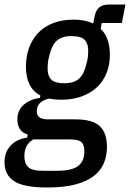

<svg xmlns="http://www.w3.org/2000/svg" viewBox="-41 -619 576 851"><path d="M433 31Q433 72 419 105Q405 138 373.5 162Q342 186 291.5 199Q241 212 168 212Q64 212 21.5 184Q-21 156 -21 100Q-21 57 5 27.5Q31 -2 79 -9L82 -23Q59 -29 47.5 -46.5Q36 -64 36 -89Q36 -130 64 -154.5Q92 -179 136 -185L138 -196Q105 -213 89.5 -245.5Q74 -278 74 -323Q74 -369 88 -407.5Q102 -446 129 -474Q156 -502 195.5 -517Q235 -532 285 -532Q335 -532 372 -515L378 -545Q383 -572 398 -585.5Q413 -599 444 -599H515L499 -517H410L405 -491Q424 -474 435 -445Q446 -416 446 -376Q446 -332 431.5 -295.5Q417 -259 389.5 -233Q362 -207 322 -192Q282 -177 230 -177Q204 -177 176 -182Q150 -176 136 -162Q122 -148 122 -125Q122 -90 171 -90H293Q369 -90 401 -60Q433 -30 433 31ZM333 52Q333 23 320 11Q307 -1 270 -1H107Q67 21 67 73Q67 105 84 121.5Q101 138 149 138H211Q278 138 305.5 116.5Q333 95 333 52ZM244 -250Q287 -250 309.5 -270.5Q332 -291 343 -339Q348 -358 349 -372Q350 -386 350 -395Q350 -426 334 -442.5Q318 -459 276 -459Q233 -459 210.5 -438.5Q188 -418 177 -370Q172 -351 171 -337Q170 -323 170 -314Q170 -283 186 -266.5Q202 -250 244 -250Z"/></svg>

Font: IBM Plex Sans Cond Medm
Style: Italic
Weight: 500
Width: 3
Italic angle: -11°
Designer: Mike Abbink, Paul van der Laan, Pieter van Rosmalen
Foundry: Bold Monday
Version: Version 1.3